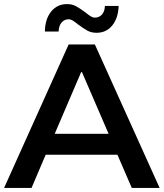

<svg xmlns="http://www.w3.org/2000/svg" viewBox="-25 -917 799 937"><path d="M548 -162H198L129 0H-5L310 -700H438L754 0H618ZM371 -565 242 -264H505L375 -565ZM357 -797Q341 -810 330.5 -816.5Q320 -823 310 -823Q289 -823 275.5 -807Q262 -791 261 -763H194Q195 -824 224.5 -860.5Q254 -897 302 -897Q327 -897 345.5 -887Q364 -877 391 -857Q407 -844 417.5 -837.5Q428 -831 438 -831Q459 -831 472.5 -846Q486 -861 487 -888H554Q552 -829 523 -793Q494 -757 446 -757Q421 -757 402.5 -767Q384 -777 357 -797Z"/></svg>

Font: CMG Sans SemiBold
Style: Regular
Weight: 600
Designer: Julieta Ulanovsky
Foundry: Julieta Ulanovsky
Version: Version 7.200